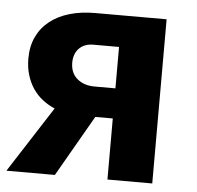

<svg xmlns="http://www.w3.org/2000/svg" viewBox="-44 -591 652 636"><g transform="rotate(5 281.5 -273.0)"><path d="M161.1 0H0L141.1 -219.2Q120.1 -228 101.6 -242.2Q83 -256.3 69.3 -276.1Q55.7 -295.9 47.9 -321Q40 -346.2 40 -377Q40 -418 55.2 -449.5Q70.3 -481 97.7 -502.4Q125 -523.9 163.1 -534.9Q201.2 -545.9 247.1 -545.9H484.9V0H335.9V-203.1H277.8ZM186 -376Q186 -341.3 208.5 -322.3Q231 -303.2 267.1 -303.2H335.9V-440.9H251Q234.4 -440.9 222.2 -435.8Q210 -430.7 201.9 -421.6Q193.8 -412.6 189.9 -400.9Q186 -389.2 186 -376Z"/></g></svg>

Font: Droid Sans
Style: Bold
Weight: 700
Foundry: Ascender Corporation
Version: Version 1.00 build 112